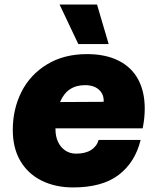

<svg xmlns="http://www.w3.org/2000/svg" viewBox="-20 -809 690 841"><path d="M36 -240Q36 -331 74 -406.5Q112 -482 186 -527Q260 -572 361 -572Q442 -572 499 -543.5Q556 -515 585 -461.5Q614 -408 614 -333Q614 -292 605 -247H223V-243Q223 -212 234 -188Q245 -164 265.5 -150Q286 -136 313 -136Q354 -136 379 -152Q404 -168 412 -196H596Q572 -98 500 -43Q428 12 300 12Q223 12 163 -17.5Q103 -47 69.5 -103.5Q36 -160 36 -240ZM434 -363Q436 -395 414 -415.5Q392 -436 352 -436Q274 -436 243 -362ZM323 -616 241 -789H405L456 -616Z"/></svg>

Font: Azeret Mono ExtraBold
Style: Italic
Weight: 800
Italic angle: -12°
Designer: Martin Vácha
Foundry: Displaay
Version: Version 1.000; Glyphs 3.0.3, build 3074